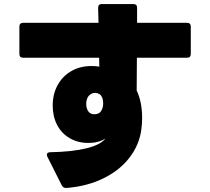

<svg xmlns="http://www.w3.org/2000/svg" viewBox="-20 -842 1040 951"><path d="M76 -575V-710Q76 -729 95 -729H468L466 -803Q466 -822 485 -822H640Q659 -822 659 -804V-729H906Q925 -729 925 -710V-575Q925 -556 906 -556H658L657 -394Q684 -336 684 -259Q684 -228 680 -200Q670 -125 622 -62Q574 1 493 41Q412 81 309 89H306Q293 89 286 76L215 -65Q212 -71 212 -75Q212 -88 229 -88Q338 -90 408.5 -107.5Q479 -125 502 -156Q469 -134 418 -134Q365 -134 324.5 -158Q284 -182 262.5 -224Q241 -266 241 -319Q241 -376 265.5 -420.5Q290 -465 333.5 -490Q377 -515 434 -515Q454 -515 472 -512L471 -556H95Q76 -556 76 -575ZM485 -360Q481 -371 471.5 -376.5Q462 -382 451 -382Q440 -382 430.5 -376.5Q421 -371 415 -361Q407 -345 407 -328Q407 -306 417 -291Q427 -276 448 -276Q458 -276 467 -280Q476 -284 480 -291Q491 -307 491 -330Q491 -345 487 -357Z"/></svg>

Font: LINE Seed JP_TTF ExtraBold
Style: Regular
Weight: 800
Designer: LY Corporation & Fontrix & Fontworks
Version: Version 1.015